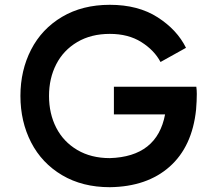

<svg xmlns="http://www.w3.org/2000/svg" viewBox="-20 -760 911 799"><path d="M799 -369Q799 -341 796 -304Q780 -150 686 -66.5Q592 17 437 19Q323 19 238.5 -31Q154 -81 109.5 -167.5Q65 -254 65 -361Q65 -467 109.5 -553.5Q154 -640 238.5 -690Q323 -740 437 -740Q555 -740 636 -688Q717 -636 754 -561L648 -502Q622 -551 568 -585Q514 -619 437 -619Q359 -619 301.5 -585Q244 -551 214 -492.5Q184 -434 184 -361Q184 -287 214 -228.5Q244 -170 301.5 -136Q359 -102 437 -102Q634 -108 667 -284H454V-399H797Q799 -385 799 -369Z"/></svg>

Font: SUIT
Style: Bold
Weight: 700
Designer: Sunn Youn; Korean Glyphs from Source Han Sans (Sandoll Communications; Soo-young Jang, Joo-yeon Kang)
Foundry: Sunn
Version: Version 1.150